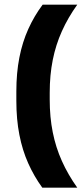

<svg xmlns="http://www.w3.org/2000/svg" viewBox="-20 -696 366 840"><path d="M197.5 -290.5V-260.5Q197.5 -183.5 210.8 -117.2Q224 -51 250.8 8.5Q277.5 68 318 125H165Q129 75.5 103.5 18.5Q78 -38.5 64.8 -106.2Q51.5 -174 51.5 -255V-296Q51.5 -377 64.8 -444.5Q78 -512 103.8 -569Q129.5 -626 166.5 -675.5H318Q277.5 -619 250.8 -559.5Q224 -500 210.8 -433.8Q197.5 -367.5 197.5 -290.5Z"/></svg>

Font: Anek Telugu Medium
Style: Bold
Weight: 700
Version: Version 1.003